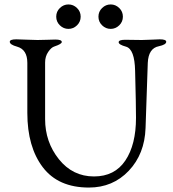

<svg xmlns="http://www.w3.org/2000/svg" viewBox="-20 -830 778 864"><path d="M439.5 -794Q456 -810 478 -810Q500 -810 516.5 -794Q533 -778 533 -755Q533 -732 516.5 -716Q500 -700 478 -700Q456 -700 439.5 -716Q423 -732 423 -755Q423 -778 439.5 -794ZM249.5 -794Q266 -810 288 -810Q310 -810 326.5 -794Q343 -778 343 -755Q343 -732 326.5 -716Q310 -700 288 -700Q266 -700 249.5 -716Q233 -732 233 -755Q233 -778 249.5 -794ZM645 -547Q644 -531 635 -254Q631 -137 559.5 -61.5Q488 14 380 14Q242 14 172.5 -77.5Q103 -169 103 -322V-547Q103 -607 57 -620Q24 -629 24 -642Q24 -653 53 -653Q67 -653 98.5 -651.5Q130 -650 149 -650Q166 -650 193 -651Q220 -652 229 -652Q258 -652 258 -641Q258 -632 225 -621Q211 -617 197 -596.5Q183 -576 183 -549V-294Q183 -191 245 -113.5Q307 -36 403 -36Q496 -36 544 -107.5Q592 -179 592 -300Q592 -357 588 -511Q586 -609 547 -620Q514 -629 514 -640Q514 -651 543 -651Q558 -651 581 -650.5Q604 -650 618 -650Q635 -650 662 -651.5Q689 -653 699 -653Q728 -653 728 -642Q728 -629 695 -622Q648 -613 645 -547Z"/></svg>

Font: EB Garamond
Style: SC
Weight: 400
Version: Version 000.010